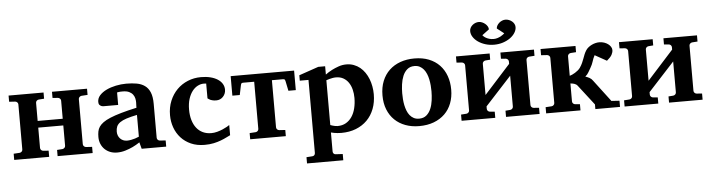

<svg xmlns="http://www.w3.org/2000/svg" viewBox="-53 -981 5375 1450"><g transform="rotate(-5 2634.5 -256.5)"><path d="M351.1 0V-46.9L392.1 -49.8Q400.9 -50.8 407.5 -57.4Q414.1 -64 414.1 -73.2V-227.1H224.1V-73.2Q224.1 -64 230.5 -57.4Q236.8 -50.8 246.1 -49.8L287.1 -46.9V0H22V-46.9L67.9 -49.8Q77.1 -50.8 83.5 -57.4Q89.8 -64 89.8 -73.2V-415Q89.8 -423.8 83.5 -430.4Q77.1 -437 67.9 -438L22 -440.9V-487.8H287.1V-440.9L246.1 -438Q236.8 -437 230.5 -430.4Q224.1 -423.8 224.1 -415V-277.8H414.1V-415Q414.1 -423.8 407.5 -430.4Q400.9 -437 392.1 -438L351.1 -440.9V-487.8H616.7V-440.9L570.3 -438Q561.5 -437 554.9 -430.4Q548.3 -423.8 548.3 -415V-73.2Q548.3 -64 554.9 -57.4Q561.5 -50.8 570.3 -49.8L616.7 -46.9V0Z M988.3 0 975.1 -49.8Q949.2 -32.2 920.9 -18.6Q896 -6.8 865.2 2.7Q834.5 12.2 801.3 12.2Q773.9 12.2 750.2 3.2Q726.6 -5.9 708.7 -22.7Q690.9 -39.6 680.7 -63.5Q670.4 -87.4 670.4 -117.2Q670.4 -139.6 674.1 -158.7Q677.7 -177.7 688.7 -194.1Q699.7 -210.4 720.2 -225.3Q740.7 -240.2 774.7 -254.4Q808.6 -268.6 857.9 -282.7Q907.2 -296.9 976.1 -312V-324.2Q976.1 -331.5 976.6 -337.4Q976.6 -344.2 977.1 -351.1Q977.5 -365.2 974.1 -381.6Q970.7 -397.9 960.4 -411.9Q950.2 -425.8 931.6 -434.8Q913.1 -443.8 883.3 -443.8Q873 -443.8 865 -443.4Q856.9 -442.9 851.6 -441.9Q845.2 -440.9 840.3 -439.9V-345.2H737.3Q724.6 -344.2 714.8 -347.7Q706.5 -350.6 699.5 -357.9Q692.4 -365.2 692.4 -380.9Q692.4 -408.7 712.2 -430.7Q731.9 -452.6 763.9 -468Q795.9 -483.4 835.7 -491.7Q875.5 -500 915 -500Q958 -500 993.7 -493.7Q1029.3 -487.3 1054.9 -469Q1080.6 -450.7 1094.5 -417.5Q1108.4 -384.3 1108.4 -330.1V-73.2Q1108.4 -64 1114.7 -57.4Q1121.1 -50.8 1130.4 -49.8L1174.3 -46.9V0ZM975.1 -257.8Q926.8 -248 895.3 -237.8Q863.8 -227.5 845.2 -214.4Q826.7 -201.2 819.3 -184.3Q812 -167.5 812 -145Q812 -129.4 817.1 -116Q822.3 -102.5 831.8 -92.5Q841.3 -82.5 854.5 -76.7Q867.7 -70.8 883.3 -70.8Q899.4 -70.8 915.8 -74.2Q932.1 -77.6 945.3 -81.5Q960.9 -86.4 975.1 -92.8Z M1662.6 -43.9Q1649.9 -38.1 1631.6 -28.8Q1613.3 -19.5 1589.1 -10.3Q1564.9 -1 1534.2 5.6Q1503.4 12.2 1465.3 12.2Q1406.7 12.2 1361.8 -7.8Q1316.9 -27.8 1286.1 -61.8Q1255.4 -95.7 1239.5 -140.1Q1223.6 -184.6 1223.6 -233.9Q1223.6 -293 1243.9 -342Q1264.2 -391.1 1299.1 -426.3Q1334 -461.4 1380.9 -480.7Q1427.7 -500 1481.4 -500Q1521 -500 1552.7 -491.9Q1584.5 -483.9 1607.2 -469.2Q1629.9 -454.6 1642.1 -434.3Q1654.3 -414.1 1654.3 -390.1Q1654.3 -373 1648.2 -359.4Q1642.1 -345.7 1632.3 -335.7Q1622.6 -325.7 1609.9 -320.3Q1597.2 -314.9 1583.5 -314.9Q1567.9 -314.9 1557.4 -316.9Q1546.9 -318.8 1539.6 -322Q1532.2 -325.2 1526.9 -328.9Q1521.5 -332.5 1516.6 -335.9V-448.2Q1510.3 -448.2 1506.6 -448.7Q1502.9 -449.2 1497.6 -449.2Q1474.6 -449.2 1451.9 -437.5Q1429.2 -425.8 1411.1 -402.6Q1393.1 -379.4 1381.8 -344.5Q1370.6 -309.6 1370.6 -263.2Q1370.6 -219.2 1381.1 -183.8Q1391.6 -148.4 1411.1 -123.5Q1430.7 -98.6 1459 -85.2Q1487.3 -71.8 1522.5 -71.8Q1545.4 -71.8 1568.4 -78.1Q1591.3 -84.5 1610.6 -92.8Q1629.9 -101.1 1643.8 -109.1Q1657.7 -117.2 1662.6 -121.1Z M2130.4 -339.8 2115.7 -411.1Q2113.3 -422.4 2110.1 -426.3Q2106.9 -430.2 2096.7 -430.2H2013.2V-73.2Q2013.2 -64 2019.5 -57.4Q2025.9 -50.8 2035.2 -49.8L2081.1 -46.9V0H1811V-46.9L1856.9 -49.8Q1866.2 -50.8 1872.6 -57.4Q1878.9 -64 1878.9 -73.2V-430.2H1795.4Q1785.2 -430.2 1782 -426.3Q1778.8 -422.4 1776.4 -411.1L1761.7 -339.8H1705.6V-487.8H2186.5V-339.8Z M2622.6 -243.2Q2622.6 -275.9 2615 -306.2Q2607.4 -336.4 2592 -359.1Q2576.7 -381.8 2553 -395.5Q2529.3 -409.2 2496.6 -409.2Q2483.4 -409.2 2470.5 -406.7Q2457.5 -404.3 2446.8 -401.4Q2434.1 -397.9 2422.9 -394V-54.2Q2432.6 -50.3 2442.4 -47.9Q2450.7 -45.4 2460 -43.7Q2469.2 -42 2477.5 -42Q2513.7 -42 2540.8 -57.6Q2567.9 -73.2 2586.2 -100.3Q2604.5 -127.4 2613.5 -164.3Q2622.6 -201.2 2622.6 -243.2ZM2770.5 -257.8Q2770.5 -197.3 2751.5 -147.5Q2732.4 -97.7 2697.3 -62.3Q2662.1 -26.9 2612.3 -7.3Q2562.5 12.2 2500.5 12.2Q2485.4 12.2 2471.7 10.7Q2458 9.3 2446.8 7.3Q2434.1 5.4 2422.9 2V146Q2422.9 155.8 2429 162.4Q2435.1 168.9 2444.8 168.9L2497.6 171.9V219.2H2222.7V171.9L2266.6 168.9Q2275.9 168.9 2282.2 162.4Q2288.6 155.8 2288.6 146V-408.2H2222.7V-449.2L2370.6 -500H2422.9V-437Q2446.3 -454.6 2473.1 -468.3Q2496.1 -480 2524.4 -490Q2552.7 -500 2583.5 -500Q2613.8 -500 2639.6 -490.2Q2665.5 -480.5 2686.3 -463.6Q2707 -446.8 2722.9 -423.6Q2738.8 -400.4 2749.3 -373.5Q2759.8 -346.7 2765.1 -317.1Q2770.5 -287.6 2770.5 -257.8Z M3206.5 -242.2Q3206.5 -263.2 3204.6 -286.4Q3202.6 -309.6 3198 -332Q3193.4 -354.5 3185.1 -374.5Q3176.8 -394.5 3164.3 -409.7Q3151.9 -424.8 3134.8 -433.8Q3117.7 -442.9 3094.7 -442.9Q3061 -442.9 3039.6 -424.3Q3018.1 -405.8 3006.1 -376.7Q2994.1 -347.7 2989.5 -313Q2984.9 -278.3 2984.9 -246.1Q2984.9 -224.6 2986.6 -201.2Q2988.3 -177.7 2992.9 -155.3Q2997.6 -132.8 3005.4 -112.8Q3013.2 -92.8 3025.6 -77.4Q3038.1 -62 3055.2 -53Q3072.3 -43.9 3095.7 -43.9Q3129.9 -43.9 3151.4 -62.3Q3172.9 -80.6 3185.1 -109.4Q3197.3 -138.2 3201.9 -173.3Q3206.5 -208.5 3206.5 -242.2ZM3356 -241.2Q3356 -185.1 3338.1 -138.4Q3320.3 -91.8 3286.1 -58.3Q3252 -24.9 3202.9 -6.3Q3153.8 12.2 3091.8 12.2Q3034.7 12.2 2987.5 -5.4Q2940.4 -22.9 2906.5 -55.7Q2872.6 -88.4 2853.8 -135.5Q2835 -182.6 2835 -242.2Q2835 -303.7 2854.5 -351.6Q2874 -399.4 2908.9 -432.4Q2943.8 -465.3 2992.2 -482.7Q3040.5 -500 3098.6 -500Q3160.6 -500 3208.5 -481Q3256.3 -461.9 3289.1 -427.5Q3321.8 -393.1 3338.9 -345.7Q3356 -298.3 3356 -241.2Z M3750.5 0V-46.9L3786.6 -49.8Q3795.9 -50.8 3802.2 -57.4Q3808.6 -64 3808.6 -73.2V-307.1L3610.8 -91.8V-73.2Q3610.8 -64 3617.2 -57.4Q3623.5 -50.8 3632.8 -49.8L3668.9 -46.9V0H3413.6V-46.9L3454.6 -49.8Q3463.9 -50.8 3470.2 -57.4Q3476.6 -64 3476.6 -73.2V-415Q3476.6 -423.8 3470.2 -430.4Q3463.9 -437 3454.6 -438L3413.6 -440.9V-487.8H3668.9V-440.9L3632.8 -438Q3623.5 -437 3617.2 -430.4Q3610.8 -423.8 3610.8 -415V-178.2L3808.6 -397V-415Q3808.6 -423.8 3802.2 -430.4Q3795.9 -437 3786.6 -438L3750.5 -440.9V-487.8H4004.9V-440.9L3963.9 -438Q3954.6 -437 3948.2 -430.4Q3941.9 -423.8 3941.9 -415V-73.2Q3941.9 -64 3948.2 -57.4Q3954.6 -50.8 3963.9 -49.8L4004.9 -46.9V0ZM3881.3 -669.9Q3881.3 -647.9 3867.9 -626.5Q3854.5 -605 3831.1 -588.1Q3807.6 -571.3 3776.1 -561Q3744.6 -550.8 3709 -550.8Q3673.8 -550.8 3642.6 -560.5Q3611.3 -570.3 3587.9 -586.7Q3564.5 -603 3550.8 -624.3Q3537.1 -645.5 3537.1 -668.9Q3537.1 -682.1 3543.2 -693.6Q3549.3 -705.1 3559.3 -713.6Q3569.3 -722.2 3582 -727.1Q3594.7 -731.9 3607.9 -731.9Q3620.1 -731.9 3632.8 -726.6Q3645.5 -721.2 3655.8 -712.6Q3666 -704.1 3672.6 -692.9Q3679.2 -681.6 3679.2 -669.9L3626 -629.9Q3628.9 -626 3635.5 -619.9Q3642.1 -613.8 3652.3 -608.2Q3662.6 -602.5 3676.5 -598.4Q3690.4 -594.2 3709 -594.2Q3724.6 -594.2 3738.8 -598.9Q3752.9 -603.5 3763.9 -609.6Q3774.9 -615.7 3782.2 -621.6Q3789.6 -627.4 3792 -629.9L3739.3 -670.9Q3739.3 -681.6 3745.4 -692.6Q3751.5 -703.6 3761.2 -712.4Q3771 -721.2 3783.7 -726.6Q3796.4 -731.9 3809.1 -731.9Q3823.2 -731.9 3836.4 -726.8Q3849.6 -721.7 3859.6 -713.1Q3869.6 -704.6 3875.5 -693.4Q3881.3 -682.1 3881.3 -669.9Z M4427.7 0V-35.2L4309.6 -188Q4305.2 -193.8 4298.6 -197.8Q4292 -201.7 4284.7 -204.1Q4277.3 -206.5 4270 -207.5Q4262.7 -208.5 4256.8 -209V-73.2Q4256.8 -64 4263.2 -57.4Q4269.5 -50.8 4278.8 -49.8L4314.9 -46.9V0H4054.7V-46.9L4100.6 -49.8Q4109.9 -50.8 4116.2 -57.4Q4122.6 -64 4122.6 -73.2V-415Q4122.6 -423.8 4116.2 -430.4Q4109.9 -437 4100.6 -438L4054.7 -440.9V-487.8H4319.8V-440.9L4278.8 -438Q4269.5 -437 4263.2 -430.4Q4256.8 -423.8 4256.8 -415V-267.1Q4265.1 -269 4276.1 -274.2Q4287.1 -279.3 4298.3 -286.1Q4309.6 -293 4320.1 -301.8Q4330.6 -310.5 4337.9 -320.8Q4350.6 -339.4 4357.9 -356Q4365.2 -372.6 4370.8 -387.9Q4376.5 -403.3 4382.3 -418.2Q4388.2 -433.1 4397.9 -448.2Q4405.3 -460 4417 -469.5Q4428.7 -479 4442.6 -485.8Q4456.5 -492.7 4471.4 -496.3Q4486.3 -500 4500.5 -500Q4520.5 -500 4537.6 -494.1Q4554.7 -488.3 4567.4 -478.8Q4580.1 -469.2 4587.4 -457.3Q4594.7 -445.3 4594.7 -433.1Q4594.7 -416 4585 -397.7Q4575.2 -379.4 4546.9 -356L4457.5 -405.8Q4450.7 -394 4446.5 -382.6Q4442.4 -371.1 4438.5 -359.6Q4434.6 -348.1 4429.7 -336.4Q4424.8 -324.7 4417.5 -313Q4408.7 -299.3 4399.7 -282.2Q4390.6 -265.1 4373.5 -251Q4390.6 -245.6 4405 -237.5Q4419.4 -229.5 4428.7 -215.8L4553.7 -50.8L4614.7 -46.9V0Z M4986.3 0V-46.9L5022.5 -49.8Q5031.7 -50.8 5038.1 -57.4Q5044.4 -64 5044.4 -73.2V-307.1L4846.7 -91.8V-73.2Q4846.7 -64 4853 -57.4Q4859.4 -50.8 4868.7 -49.8L4904.8 -46.9V0H4649.4V-46.9L4690.4 -49.8Q4699.7 -50.8 4706.1 -57.4Q4712.4 -64 4712.4 -73.2V-415Q4712.4 -423.8 4706.1 -430.4Q4699.7 -437 4690.4 -438L4649.4 -440.9V-487.8H4904.8V-440.9L4868.7 -438Q4859.4 -437 4853 -430.4Q4846.7 -423.8 4846.7 -415V-178.2L5044.4 -397V-415Q5044.4 -423.8 5038.1 -430.4Q5031.7 -437 5022.5 -438L4986.3 -440.9V-487.8H5240.7V-440.9L5199.7 -438Q5190.4 -437 5184.1 -430.4Q5177.7 -423.8 5177.7 -415V-73.2Q5177.7 -64 5184.1 -57.4Q5190.4 -50.8 5199.7 -49.8L5240.7 -46.9V0Z"/></g></svg>

Font: Charis SIL CyrE
Style: Bold
Weight: 700
Foundry: SIL International
Version: Version 5.000